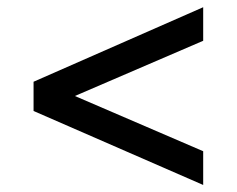

<svg xmlns="http://www.w3.org/2000/svg" viewBox="-20 -616 656 532"><path d="M543 -103.5 73 -308.5V-389.5L543 -596V-503L187.5 -350L543 -197Z"/></svg>

Font: Overpass Mono Light Medium
Style: Regular
Weight: 500
Monospace: yes
Version: Version 4.000